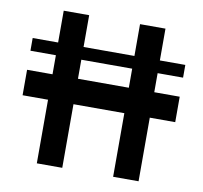

<svg xmlns="http://www.w3.org/2000/svg" viewBox="-78 -787 919 871"><g transform="rotate(10 381.0 -351.5)"><path d="M498 -293H263.7V0H146.5V-293H29.3V-410.2H146.5V-498H29.3V-556.6H146.5V-703.1H263.7V-556.6H498V-703.1H615.2V-556.6H732.4V-498H615.2V-410.2H732.4V-293H615.2V0H498ZM263.7 -410.2H498V-498H263.7Z"/></g></svg>

Font: Gerhaus
Style: Regular
Weight: 400
Designer: GGBotNet
Foundry: GGBotNet
Version: 1.01